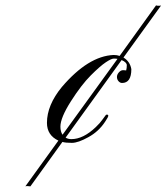

<svg xmlns="http://www.w3.org/2000/svg" viewBox="-20 -693 610 703"><path d="M201.2 -229.5Q201.2 -210.9 209 -199.7L410.2 -477.5Q405.3 -478.5 396.5 -478.5Q387.7 -478.5 367.2 -464.8Q346.7 -451.2 312.5 -417Q278.3 -382.8 239.7 -322.3Q201.2 -261.7 201.2 -229.5ZM426.8 -389.2Q419.9 -389.2 414.1 -395.5Q408.2 -402.3 408.2 -411.1Q408.2 -419.9 415 -427.7Q421.9 -435.5 429.2 -436Q437 -436 441.9 -435.1Q444.3 -443.4 444.3 -454.1Q444.3 -464.8 425.3 -473.1L220.2 -189Q229.5 -183.6 241.2 -183.6Q284.7 -183.6 330.6 -227.5Q346.7 -242.7 356 -256.3Q365.2 -269.5 367.2 -271.5Q369.1 -273.4 371.1 -273.4Q376.5 -273.4 376.5 -269Q376.5 -264.6 364.7 -247.1Q341.3 -211.4 303.7 -190.9Q266.1 -169.9 243.2 -169.9Q220.2 -169.9 208.5 -173.3L91.3 -10.7Q83.5 -11.7 79.6 -11.7Q75.7 -11.7 72.8 -10.7L193.8 -178.2Q151.9 -197.8 151.9 -243.2Q151.9 -308.1 206.5 -374.5Q303.2 -487.8 396 -491.7Q408.2 -491.7 418 -488.3L551.3 -673.3Q554.7 -671.9 560.5 -671.9Q566.4 -671.9 569.8 -672.9L432.1 -482.4Q456.1 -467.8 460.9 -439.9Q460.9 -389.2 426.8 -389.2Z"/></svg>

Font: PinyonScript
Style: Regular
Weight: 400
Designer: Nicole Fally
Foundry: Nicole Fally
Version: Version 1.005